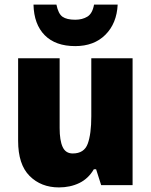

<svg xmlns="http://www.w3.org/2000/svg" viewBox="-20 -807 658 837"><path d="M558 -553V0H421L399 -69H389Q365 -28 325.5 -9Q286 10 237 10Q159 10 109 -40Q59 -90 59 -193V-553H240V-249Q240 -195 253 -166.5Q266 -138 297 -138Q347 -138 362.5 -180.5Q378 -223 378 -300V-553ZM493 -787Q489 -705 439.5 -655.5Q390 -606 308 -606Q222 -606 175 -653.5Q128 -701 126 -787H226Q234 -747 252.5 -734Q271 -721 308 -721Q339 -721 361 -734.5Q383 -748 390 -787Z"/></svg>

Font: Noto Sans Sinhala UI SemiCondensed Black
Style: Regular
Weight: 900
Width: 4
Designer: Jelle Bosma - Monotype Design Team
Foundry: Monotype Imaging Inc.
Version: Version 2.006; ttfautohint (v1.8.4.7-5d5b)